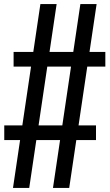

<svg xmlns="http://www.w3.org/2000/svg" viewBox="-20 -838 540 946"><path d="M44 88 79 -148H1V-220H90L133 -510H47V-582H144L179 -818H259L224 -582H341L376 -818H456L421 -582H499V-510H410L367 -220H453V-148H356L321 88H241L276 -148H159L124 88ZM170 -220H287L330 -510H213Z"/></svg>

Font: Iosevka SS01
Style: Regular
Weight: 400
Monospace: yes
Designer: Belleve Invis
Foundry: Belleve Invis
Version: 2.3.3; ttfautohint (v1.8.3)